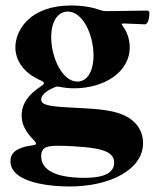

<svg xmlns="http://www.w3.org/2000/svg" viewBox="-20 -465 570 693"><path d="M231.5 208.1C376.4 208.1 496.4 147.7 496.4 51.1C496.4 11.4 476.6 -19.9 444.6 -39.8C398.4 -68.2 336.6 -71.7 252.1 -76C161.2 -80.3 128.6 -84.5 128.6 -105.8C128.6 -132.1 179.7 -152 186.1 -152.7C191.1 -153.4 210.9 -146.3 247.9 -146.3C352.3 -146.3 448.2 -201.7 448.2 -294.7C448.2 -323.9 438.2 -350.5 422.6 -371.8C417.6 -378.6 418.7 -380.3 426.8 -380.3C470.9 -378.9 498.9 -377.1 502.1 -377.1C518.5 -377.1 519.2 -414.1 519.2 -417.6C519.2 -423.3 517 -426.8 509.2 -426.8C501.1 -426.8 490.8 -426.8 362.9 -424.7C354.8 -425.1 348.7 -426.1 340.9 -429C310.7 -439.6 275.9 -445.3 237.9 -445.3C86.6 -445.3 35.5 -355.1 35.5 -294C35.5 -246.4 66.8 -200.3 127.1 -174.7C134.9 -171.2 138.5 -168.3 138.5 -164.8C138.5 -160.5 134.2 -157.7 125.7 -152C81.7 -122.9 58.2 -90.2 58.2 -48.3C58.2 -17.8 70.3 9.2 103.7 42.6C105.8 44.7 110.1 51.1 110.1 54C110.1 61.1 86.6 58.2 58.2 68.2C28.4 78.8 17.8 95.2 17.8 116.5C17.8 198.9 174.7 208.1 231.5 208.1ZM128.6 98.7C128.6 63.2 155.5 61.1 192.5 61.1C199.6 61.1 279.1 62.5 327.4 71.7C372.2 80.3 392 95.2 392 122.2C392 173.3 321 176.8 284.1 176.8C181.8 176.8 128.6 149.1 128.6 98.7ZM164.8 -331C164.8 -392 191.8 -423.3 224.4 -423.3C278.4 -423.3 317.5 -340.9 317.5 -264.9C317.5 -204.5 293.3 -170.5 259.2 -170.5C205.3 -170.5 164.8 -256.4 164.8 -331Z"/></svg>

Font: Margiela Serif
Style: Bold
Weight: 700
Designer: Andreas Faust, Stefan Endress
Version: Version 1.002;FEAKit 1.0